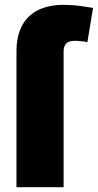

<svg xmlns="http://www.w3.org/2000/svg" viewBox="-20 -776 406 796"><path d="M48.3 0V-561.5Q48.3 -627.4 71.8 -670.4Q95.2 -713.4 138.9 -734.6Q182.6 -755.9 243.7 -755.9Q280.3 -755.9 314.9 -751Q349.6 -746.1 365.7 -743.2L342.3 -601.1Q332 -603.5 317.6 -605.2Q303.2 -606.9 291.5 -606.9Q264.2 -606.9 253.9 -595.2Q243.7 -583.5 243.7 -562.5V0Z"/></svg>

Font: Inter 17pt Black
Style: Regular
Weight: 900
Version: Version 4.001;git-66647c0bb